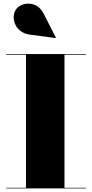

<svg xmlns="http://www.w3.org/2000/svg" viewBox="-20 -1052 514 1072"><path d="M145 -859 290.5 -839.5 292 -842 222.5 -978C184.5 -1052 97 -1039.5 70 -1000.5C37 -952.5 65 -869.5 145 -859ZM15 -3.5V0H460V-3.5H340V-746.5H460V-750H15V-746.5H125V-3.5Z"/></svg>

Font: Bodoni* 48pt Fatface
Style: Regular
Weight: 900
Version: Version 2.3